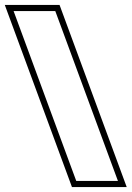

<svg xmlns="http://www.w3.org/2000/svg" viewBox="-272 -673 537 783"><path d="M177.6 -20 209 65H39L7.6 -20L-185.2 -543L-216.6 -628H-46.6L-15.2 -543ZM244.8 90 -29.2 -653H-252.5L21.5 90Z"/></svg>

Font: Nordica Plus
Style: NordicaClassicBkOpOblOl
Weight: 900
Version: Version 1.01